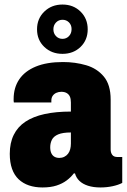

<svg xmlns="http://www.w3.org/2000/svg" viewBox="-20 -813 560 845"><path d="M167 12Q134 12 107.5 3Q81 -6 62 -24Q43 -42 33 -70Q23 -98 23 -136Q23 -184 40.5 -219.5Q58 -255 92 -277.5Q126 -300 176 -311Q226 -322 292 -322V-362Q292 -378 287.5 -388Q283 -398 273.5 -403.5Q264 -409 250 -409Q238 -409 228 -404.5Q218 -400 212 -391.5Q206 -383 206 -370V-362H41Q40 -366 40 -369.5Q40 -373 40 -377Q40 -427 64.5 -463.5Q89 -500 137.5 -520Q186 -540 257 -540Q311 -540 359 -526Q407 -512 437 -476Q467 -440 467 -375V-155Q467 -141 474 -131.5Q481 -122 497 -122H518V-8Q501 1 475.5 6.5Q450 12 422 12Q391 12 367.5 4.5Q344 -3 329.5 -17Q315 -31 310 -50H305Q292 -33 273.5 -19Q255 -5 229 3.5Q203 12 167 12ZM241 -118Q253 -118 263 -123Q273 -128 279.5 -136.5Q286 -145 289 -156.5Q292 -168 292 -181V-230Q256 -230 236 -221.5Q216 -213 208.5 -198Q201 -183 201 -165Q201 -149 206 -138.5Q211 -128 220 -123Q229 -118 241 -118ZM255 -576Q207 -576 175 -606.5Q143 -637 143 -684Q143 -731 175 -762Q207 -793 255 -793Q303 -793 334.5 -762Q366 -731 366 -684Q366 -637 334.5 -606.5Q303 -576 255 -576ZM255 -642Q272 -642 283.5 -654Q295 -666 295 -685Q295 -703 283.5 -714.5Q272 -726 255 -726Q238 -726 226.5 -714Q215 -702 215 -684Q215 -666 226.5 -654Q238 -642 255 -642Z"/></svg>

Font: Archivo Condensed Black
Style: Regular
Weight: 900
Width: 3
Designer: Hector Gatti
Foundry: Omnibus-Type
Version: Version 2.001